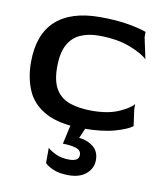

<svg xmlns="http://www.w3.org/2000/svg" viewBox="-79 -543 717 830"><g transform="rotate(10 279.0 -128.5)"><path d="M304 10Q200 10 140.5 -22Q81 -54 57 -109Q33 -164 33 -233Q33 -355 99.5 -416Q166 -477 294 -477Q369 -477 422.5 -467Q476 -457 498 -448V-425L518 -331Q498 -352 441.5 -374.5Q385 -397 301 -397Q258 -397 223 -382Q188 -367 168 -331Q148 -295 148 -232Q148 -170 169.5 -135Q191 -100 231.5 -86Q272 -72 328 -72Q399 -72 445.5 -92.5Q492 -113 508 -133V-110L518 -38Q499 -22 443.5 -6Q388 10 304 10ZM277 220Q236 220 209 208Q182 196 173 185V118Q184 129 209 141Q234 153 269 153Q289 153 300 146.5Q311 140 311 125Q311 105 288 97.5Q265 90 230 90L250 0H318L295 53Q331 56 357 76.5Q383 97 383 135Q383 171 355 195.5Q327 220 277 220Z"/></g></svg>

Font: Red Rose Medium
Style: Regular
Weight: 500
Designer: Jaikishan Patel
Version: Version 2.000